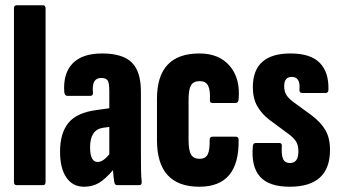

<svg xmlns="http://www.w3.org/2000/svg" viewBox="-20 -703 1296 729"><path d="M43 0Q33 0 33 -12V-671Q33 -683 43 -683H143Q153 -683 153 -671V-12Q153 0 143 0Z M299 6Q256 6 232 -29Q208 -64 208 -127Q208 -197 239.5 -236Q271 -275 345 -285L395 -292V-358Q395 -387 389 -397Q383 -407 364 -407Q327 -407 333 -351Q334 -339 322 -339H236Q226 -339 224 -353Q219 -424 255.5 -462Q292 -500 368 -500Q445 -500 480 -466Q515 -432 515 -356V-127Q515 -83 515.5 -56.5Q516 -30 518 -13Q519 0 509 0H425Q416 0 414 -11Q411 -29 409 -57Q380 -23 355.5 -8.5Q331 6 299 6ZM322 -144Q322 -88 351 -88Q371 -88 395 -117V-221L372 -218Q322 -211 322 -144Z M737 6Q576 6 576 -171V-328Q576 -500 737 -500Q812 -500 852.5 -452.5Q893 -405 886 -326Q885 -312 874 -312H787Q776 -312 777 -323Q779 -361 770 -378Q761 -395 738 -395Q715 -395 705.5 -379.5Q696 -364 696 -326V-172Q696 -132 705.5 -116Q715 -100 738 -100Q760 -100 768.5 -116.5Q777 -133 776 -171Q776 -184 787 -184H875Q886 -184 886 -172Q889 6 737 6Z M1080 6Q1001 6 967 -32.5Q933 -71 940 -148Q941 -160 951 -160H1041Q1051 -160 1050 -148Q1048 -114 1055 -99Q1062 -84 1081 -84Q1113 -84 1113 -128Q1113 -151 1104.5 -165Q1096 -179 1076 -194L1003 -248Q973 -271 956.5 -300.5Q940 -330 940 -372Q940 -500 1083 -500Q1159 -500 1194 -464.5Q1229 -429 1227 -362Q1227 -350 1216 -350H1127Q1116 -350 1117 -364Q1121 -411 1088 -411Q1059 -411 1059 -376Q1059 -357 1066.5 -344Q1074 -331 1092 -317L1162 -266Q1198 -239 1215.5 -209Q1233 -179 1233 -134Q1233 6 1080 6Z"/></svg>

Font: Sofia Sans Extra Condensed ExtraBold
Style: Regular
Weight: 800
Designer: Botio Nikoltchev, Ani Petrova
Foundry: lettersoup
Version: Version 4.101; ttfautohint (v1.8.4.7-5d5b)